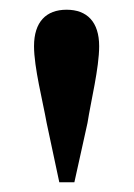

<svg xmlns="http://www.w3.org/2000/svg" viewBox="-20 -841 275 395"><path d="M117 -821C75 -821 50 -796 50 -746C50 -702 68 -633 76 -588L102 -466H133L160 -588C167 -633 184 -701 184 -746C184 -796 159 -821 117 -821Z"/></svg>

Font: Noto Serif CJK HK
Style: Bold
Weight: 700
Designer: Ryoko NISHIZUKA 西塚涼子 (kana & ideographs); Frank Grießhammer (Latin, Greek & Cyrillic); Wenlong ZHANG 张文龙 (bopomofo); San
Foundry: Adobe
Version: Version 2.001;hotconv 1.1.0;makeotfexe 2.6.0